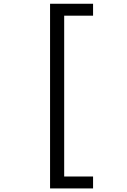

<svg xmlns="http://www.w3.org/2000/svg" viewBox="-20 -824 690 1047"><path d="M253 203.5V-803.5H487.5V-738.5H330V138.5H487.5V203.5Z"/></svg>

Font: Trispace Thin Light
Style: Regular
Weight: 300
Version: Version 1.210